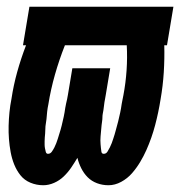

<svg xmlns="http://www.w3.org/2000/svg" viewBox="-20 -540 540 568"><path d="M108 8Q88 8 70 0.5Q52 -7 40.5 -21.5Q29 -36 22 -53.5Q15 -71 11.5 -90Q8 -109 6.5 -128.5Q5 -148 5.5 -168Q6 -188 8 -208Q10 -228 14 -248Q20 -288 31 -327.5Q42 -367 57 -406H48L67 -520H493L474 -406H466Q467 -366 464.5 -326Q462 -286 455 -246Q452 -227 448 -208Q444 -189 439 -170Q434 -151 427.5 -132.5Q421 -114 413 -96Q405 -78 394.5 -60.5Q384 -43 370.5 -27.5Q357 -12 338.5 -2Q320 8 301 8Q283 8 267 2Q251 -4 239.5 -15.5Q228 -27 220.5 -42Q213 -57 209 -73Q200 -58 190.5 -44Q181 -30 168.5 -18Q156 -6 140 1Q124 8 108 8ZM122 -85Q129 -85 133.5 -91.5Q138 -98 141 -104Q144 -110 146.5 -116.5Q149 -123 151 -129.5Q153 -136 155 -142.5Q157 -149 159 -155.5Q161 -162 162.5 -168.5Q164 -175 165.5 -181.5Q167 -188 168.5 -194.5Q170 -201 171 -207.5Q172 -214 173 -220.5Q174 -227 175.5 -233.5Q177 -240 178.5 -246.5Q180 -253 181 -260L194 -338H306L293 -260Q292 -254 291 -248.5Q290 -243 289 -237.5Q288 -232 287.5 -226Q287 -220 286 -214.5Q285 -209 284 -203.5Q283 -198 283 -192.5Q283 -187 282 -181Q281 -175 280.5 -169.5Q280 -164 279.5 -158.5Q279 -153 278.5 -147.5Q278 -142 277.5 -136Q277 -130 277 -124.5Q277 -119 277.5 -113.5Q278 -108 278.5 -102.5Q279 -97 280 -91Q281 -85 287 -85Q294 -85 298 -91.5Q302 -98 305 -104Q308 -110 310.5 -116.5Q313 -123 315 -129.5Q317 -136 319 -142Q321 -148 322.5 -154.5Q324 -161 326 -167.5Q328 -174 329.5 -180.5Q331 -187 332.5 -193.5Q334 -200 335.5 -206.5Q337 -213 338 -219.5Q339 -226 340 -232.5Q341 -239 342.5 -245.5Q344 -252 345 -258Q352 -295 354.5 -332.5Q357 -370 355 -406H172Q155 -363 142.5 -319Q130 -275 123 -231Q122 -226 121 -220.5Q120 -215 119.5 -209.5Q119 -204 118.5 -198.5Q118 -193 117.5 -187.5Q117 -182 116 -177Q115 -172 114.5 -166.5Q114 -161 114 -155.5Q114 -150 113.5 -144.5Q113 -139 112.5 -133.5Q112 -128 112 -122.5Q112 -117 112 -112Q112 -107 113 -101.5Q114 -96 115.5 -90.5Q117 -85 122 -85Z"/></svg>

Font: Iosevka Heavy
Style: Italic
Weight: 900
Italic angle: -9°
Monospace: yes
Designer: Belleve Invis
Foundry: Belleve Invis
Version: Version 32.5.0; ttfautohint (v1.8.4)